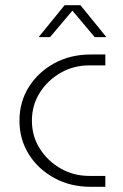

<svg xmlns="http://www.w3.org/2000/svg" viewBox="-20 -720 474 740"><path d="M330 0Q251 0 189 -34Q127 -68 91 -125.5Q55 -183 55 -255Q55 -327 91 -384.5Q127 -442 189 -476Q251 -510 330 -510H386V-468H324Q264 -468 214 -439.5Q164 -411 133.5 -363Q103 -315 103 -255Q103 -195 133.5 -147Q164 -99 214 -70.5Q264 -42 324 -42H386V0ZM129 -577 229 -700H290L390 -577H345L259 -679L173 -577Z"/></svg>

Font: MuseoModerno Thin ExtraLight
Style: Regular
Weight: 250
Version: Version 1.002